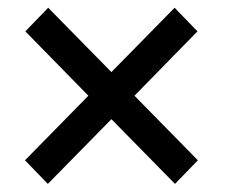

<svg xmlns="http://www.w3.org/2000/svg" viewBox="-20 -568 573 488"><path d="M43.5 -160.6 101.6 -100.6 263.2 -265.1 424.8 -100.6 482.9 -160.6 321.8 -324.7 481.9 -488.3 423.8 -548.3 263.2 -384.8 102.5 -548.3 44.4 -488.3 204.6 -324.7Z"/></svg>

Font: Roboto1
Style: rg
Weight: 400
Designer: Google
Version: Version 2.137; 2017